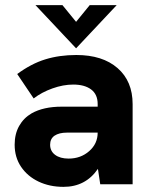

<svg xmlns="http://www.w3.org/2000/svg" viewBox="-20 -717 588 747"><path d="M361 -60Q313 10 227 10Q173 10 130 -10.5Q87 -31 62 -68Q37 -105 37 -154Q37 -196 54.5 -227Q72 -258 103 -276Q149 -302 220 -302H360V-312Q360 -350 334.5 -369Q309 -388 265 -388Q226 -388 184 -373Q142 -358 111 -334L47 -429Q101 -469 156 -486Q211 -503 277 -503Q379 -503 437.5 -452Q496 -401 496 -312V0H370ZM247 -100Q294 -100 327 -129Q360 -158 360 -201H240Q210 -201 192 -189Q175 -177 175 -154Q175 -129 194.5 -114.5Q214 -100 247 -100ZM118 -697H223L276 -632L329 -697H434L276 -529Z"/></svg>

Font: Hanken Grotesk ExtraBold
Style: Regular
Weight: 800
Designer: Alfredo Marco Pradil
Foundry: Hanken Design Co.
Version: Version 3.014